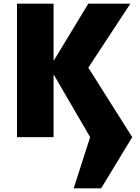

<svg xmlns="http://www.w3.org/2000/svg" viewBox="-20 -750 766 1050"><path d="M383 280 473 0 275 -340H273V0H73V-730H273V-420H275L463 -730H693L463 -380L703 0L533 280Z"/></svg>

Font: Mplus 1p Black
Style: Regular
Weight: 900
Version: Version 1.061